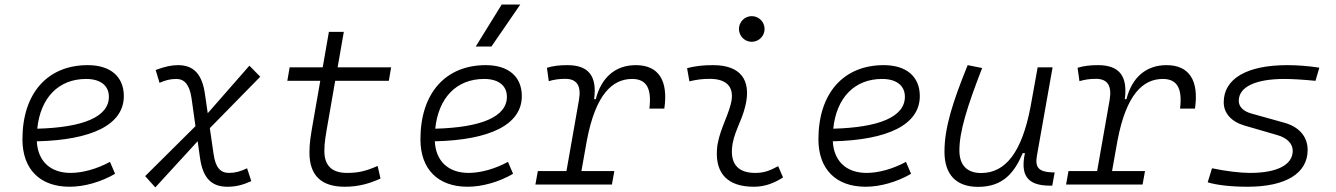

<svg xmlns="http://www.w3.org/2000/svg" viewBox="-20 -815 5899 848"><path d="M292 -51.3C202.6 -51.3 147 -103 142.6 -190.9C384.3 -196.3 526.9 -263.7 526.9 -390.6C526.9 -476.6 467.8 -527.3 367.7 -527.3C189 -527.3 79.1 -402.3 79.1 -199.7C79.1 -67.9 156.2 9.8 287.6 9.8C352.1 9.8 426.3 -11.2 488.3 -47.4L465.8 -100.1C409.2 -69.3 345.2 -51.3 292 -51.3ZM144.5 -246.6C158.7 -383.8 238.8 -466.3 360.4 -466.3C424.3 -466.3 460.9 -436.5 460.9 -387.7C460.9 -298.8 347.2 -252 144.5 -246.6Z M666 12.7 853 -191.4 862.8 -121.6C875 -28.3 914.1 9.8 984.4 9.8C1021.5 9.8 1052.7 2 1089.8 -15.1L1071.3 -71.8C1043 -58.1 1019 -51.3 991.7 -51.3C952.6 -51.3 931.6 -76.2 923.3 -134.8L906.7 -249L1129.4 -476.1L1081.5 -524.9L897.5 -314.9L885.7 -396C873.5 -489.3 834 -527.3 766.6 -527.3C737.3 -527.3 708 -521 667.5 -505.9L684.6 -449.2C710.4 -460.9 732.9 -466.3 758.8 -466.3C794.4 -466.3 816.9 -441.4 825.7 -382.8L843.3 -257.8L621.1 -37.1Z M1502.9 9.8C1567.9 9.8 1615.7 -6.3 1660.6 -26.4L1647.9 -82C1595.2 -59.1 1563 -51.3 1512.2 -51.3C1446.3 -51.3 1412.6 -83.5 1412.6 -147.9C1412.6 -188 1418.5 -217.3 1430.7 -287.1L1460.4 -458H1697.3L1707.5 -517.6H1471.2L1498.5 -674.3H1432.6L1405.3 -517.6H1259.3L1249 -458H1394.5L1364.7 -287.1C1352.1 -215.8 1346.7 -184.1 1346.7 -141.6C1346.7 -40.5 1398.4 9.8 1502.9 9.8Z M2049.8 -51.3C1960.4 -51.3 1904.8 -103 1900.4 -190.9C2142.1 -196.3 2284.7 -263.7 2284.7 -390.6C2284.7 -476.6 2225.6 -527.3 2125.5 -527.3C1946.8 -527.3 1836.9 -402.3 1836.9 -199.7C1836.9 -67.9 1914.1 9.8 2045.4 9.8C2109.9 9.8 2184.1 -11.2 2246.1 -47.4L2223.6 -100.1C2167 -69.3 2103 -51.3 2049.8 -51.3ZM1902.3 -246.6C1916.5 -383.8 1996.6 -466.3 2118.2 -466.3C2182.1 -466.3 2218.8 -436.5 2218.8 -387.7C2218.8 -298.8 2105 -252 1902.3 -246.6ZM2081.1 -609.4H2150.4L2277.8 -794.9H2195.8Z M2344.7 0H2682.6L2693.4 -59.6H2547.9L2572.3 -196.3C2610.8 -397.5 2684.1 -466.3 2772 -466.3C2835.9 -466.3 2858.9 -423.8 2848.1 -335.4H2914.1C2932.1 -460 2888.7 -527.3 2788.1 -527.3C2697.8 -527.3 2635.7 -472.7 2611.3 -377H2604C2617.7 -479 2580.1 -527.3 2485.8 -527.3C2453.6 -527.3 2423.3 -524.4 2395.5 -515.6L2403.8 -456.5C2427.7 -463.9 2451.7 -466.8 2476.6 -466.8C2527.8 -466.8 2547.9 -436.5 2537.1 -373.5L2481.9 -59.6H2355.5Z M3417 -81.1C3377 -59.6 3353 -51.3 3314.9 -51.3C3243.7 -51.3 3208 -87.4 3212.9 -157.7C3217.3 -225.6 3254.9 -275.4 3271.5 -345.2C3300.8 -463.9 3248.5 -527.3 3129.9 -527.3C3091.3 -527.3 3052.7 -524.4 3014.6 -513.7L3024.9 -455.6C3054.7 -463.4 3084.5 -466.8 3114.3 -466.8C3192.4 -466.8 3226.6 -428.2 3207.5 -355C3192.4 -293.9 3150.9 -226.1 3146.5 -153.3C3139.6 -46.4 3196.3 9.8 3309.1 9.8C3362.3 9.8 3401.4 -8.3 3438.5 -31.2ZM3300.3 -630.4C3331.5 -630.4 3356.9 -655.8 3356.9 -687C3356.9 -718.3 3331.5 -743.7 3300.3 -743.7C3269 -743.7 3243.7 -718.3 3243.7 -687C3243.7 -655.8 3269 -630.4 3300.3 -630.4Z M3807.6 -51.3C3718.3 -51.3 3662.6 -103 3658.2 -190.9C3899.9 -196.3 4042.5 -263.7 4042.5 -390.6C4042.5 -476.6 3983.4 -527.3 3883.3 -527.3C3704.6 -527.3 3594.7 -402.3 3594.7 -199.7C3594.7 -67.9 3671.9 9.8 3803.2 9.8C3867.7 9.8 3941.9 -11.2 4003.9 -47.4L3981.4 -100.1C3924.8 -69.3 3860.8 -51.3 3807.6 -51.3ZM3660.2 -246.6C3674.3 -383.8 3754.4 -466.3 3876 -466.3C3939.9 -466.3 3976.6 -436.5 3976.6 -387.7C3976.6 -298.8 3862.8 -252 3660.2 -246.6Z M4299.8 10.3C4411.1 10.3 4460.4 -53.2 4497.1 -138.7H4506.8C4487.3 -47.4 4511.7 4.9 4616.2 4.9H4627.4L4638.2 -53.7H4625C4567.9 -56.2 4550.8 -75.7 4559.6 -126.5L4628.9 -517.6H4563L4531.2 -341.3C4493.2 -144 4421.9 -50.8 4313.5 -50.8C4251 -50.8 4217.3 -85.4 4217.3 -150.9C4217.3 -232.9 4250.5 -341.8 4317.9 -514.6L4253.9 -527.3C4188 -365.2 4151.4 -251 4151.4 -145C4151.4 -43.9 4203.1 10.3 4299.8 10.3Z M4688.5 0H5026.4L5037.1 -59.6H4891.6L4916 -196.3C4954.6 -397.5 5027.8 -466.3 5115.7 -466.3C5179.7 -466.3 5202.6 -423.8 5191.9 -335.4H5257.8C5275.9 -460 5232.4 -527.3 5131.8 -527.3C5041.5 -527.3 4979.5 -472.7 4955.1 -377H4947.8C4961.4 -479 4923.8 -527.3 4829.6 -527.3C4797.4 -527.3 4767.1 -524.4 4739.3 -515.6L4747.6 -456.5C4771.5 -463.9 4795.4 -466.8 4820.3 -466.8C4871.6 -466.8 4891.6 -436.5 4880.9 -373.5L4825.7 -59.6H4699.2Z M5490.2 9.8C5658.7 9.8 5755.4 -49.3 5755.4 -152.8C5755.4 -211.4 5717.8 -255.4 5650.9 -273.4L5507.3 -313.5C5471.7 -323.2 5451.2 -343.3 5451.2 -369.6C5451.2 -431.2 5524.9 -466.3 5653.3 -466.3C5686 -466.3 5735.8 -463.4 5790 -458L5807.1 -516.1C5760.7 -523.4 5709.5 -527.3 5665.5 -527.3C5486.8 -527.3 5384.8 -467.3 5384.8 -363.3C5384.8 -314.9 5418.5 -277.3 5477.1 -260.3L5621.6 -218.3C5664.6 -206.1 5689.5 -180.7 5689.5 -148.9C5689.5 -86.9 5620.6 -51.3 5501 -51.3C5458 -51.3 5397 -58.6 5333 -71.8L5314 -9.8C5353 2.4 5417.5 9.8 5490.2 9.8Z"/></svg>

Font: Cascadia Mono NF Light
Style: Italic
Weight: 300
Italic angle: -10°
Monospace: yes
Designer: Aaron Bell
Foundry: Saja Typeworks
Version: Version 2404.023